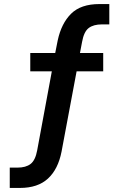

<svg xmlns="http://www.w3.org/2000/svg" viewBox="-20 -735 589 945"><path d="M28 190V90H66Q107 90 130.5 72Q154 54 163 5L239 -405L259 -384H129V-474H274L248 -455L264 -536Q282 -620 330 -667.5Q378 -715 469 -715H518V-615H482Q440 -615 416.5 -597Q393 -579 384 -529L370 -455L355 -474H488V-384H339L361 -405L283 11Q266 98 216 144Q166 190 78 190Z"/></svg>

Font: Nunito Sans 10pt SemiCondensed
Style: Bold
Weight: 700
Width: 4
Designer: Vernon Adams
Foundry: Vernon Adams
Version: Version 3.101;gftools[0.9.27]